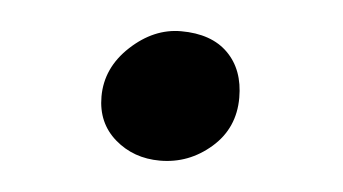

<svg xmlns="http://www.w3.org/2000/svg" viewBox="-28 -530 414 232"><g transform="rotate(5 179.0 -414.0)"><path d="M261 -419Q261 -382 234 -358.5Q207 -335 172 -335Q140 -335 117.5 -354.5Q95 -374 95 -406Q95 -441 123 -467Q151 -493 184 -493Q221 -493 241 -473Q261 -453 261 -419Z"/></g></svg>

Font: Martel
Style: Bold
Weight: 700
Designer: Dan Reynolds
Foundry: Dan Reynolds
Version: Version 1.001; ttfautohint (v1.1) -l 5 -r 5 -G 72 -x 0 -D la